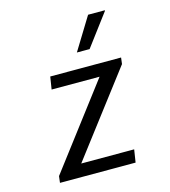

<svg xmlns="http://www.w3.org/2000/svg" viewBox="-112 -842 823 932"><g transform="rotate(-15 300.0 -376.5)"><path d="M74 0 78 -33 393 -448H152L162 -511H518L514 -479L198 -64H464L454 0ZM317 -590 417 -753H501V-750L381 -590Z"/></g></svg>

Font: Chivo Mono Medium Light
Style: Italic
Weight: 300
Italic angle: -8.05°
Monospace: yes
Version: Version 1.008